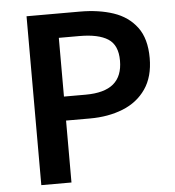

<svg xmlns="http://www.w3.org/2000/svg" viewBox="-53 -788 763 837"><g transform="rotate(-5 329.0 -369.5)"><path d="M94 0V-739H327Q410 -739 474 -717.5Q538 -696 575.5 -646Q613 -596 613 -511Q613 -429 576 -375.5Q539 -322 475 -296.5Q411 -271 331 -271H226V0ZM226 -376H321Q403 -376 443 -409.5Q483 -443 483 -511Q483 -579 441 -606Q399 -633 316 -633H226Z"/></g></svg>

Font: Noto Sans KR SemiBold
Style: Regular
Weight: 600
Designer: Ryoko NISHIZUKA  (kana, bopomofo & ideographs); Paul D. Hunt (Latin, Greek & Cyrillic); Sandoll Communications , Soo-you
Foundry: Adobe
Version: Version 2.004-H2;hotconv 1.0.118;makeotfexe 2.5.65603